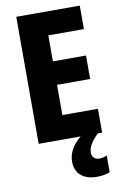

<svg xmlns="http://www.w3.org/2000/svg" viewBox="-102 -771 673 1063"><g transform="rotate(-10 234.5 -239.0)"><path d="M344 99C344 68 358 44 400 0H425V-134H225V-304H411V-436H225V-582H425V-714H68V0H304C252 43 233 88 233 129C233 196 277 236 356 236C387 236 411 230 428 223V129C418 134 403 139 385 139C360 139 344 123 344 99Z"/></g></svg>

Font: Noto Sans Georgian Condensed ExtraBold
Style: Regular
Weight: 800
Width: 3
Designer: Monotype Design Team, Akaki Razmadze
Foundry: Google LLC
Version: Version 2.005